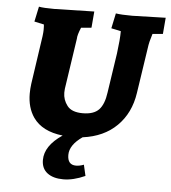

<svg xmlns="http://www.w3.org/2000/svg" viewBox="-53 -588 740 833"><g transform="rotate(5 317.5 -171.5)"><path d="M321 8Q266 46 266 89.5Q266 133 303 133Q319 133 337 126L348 174Q297 197 253 197Q209 197 183.5 177.5Q158 158 158 121Q158 59 234 8Q144 -2 105 -58Q76 -100 76 -161Q76 -182 79 -204L103 -368Q112 -423 112 -441Q112 -459 111 -465L69 -474L83 -540Q103 -536 150 -536L324 -540L318 -469L273 -465Q259 -432 259 -416L226 -195Q225 -186 225 -178Q225 -147 244.5 -121.5Q264 -96 312 -96Q360 -96 382.5 -119.5Q405 -143 412 -195L438 -368Q446 -429 446 -465L404 -474L418 -540Q442 -536 490 -536L635 -540L629 -469L584 -465Q571 -422 571 -416L539 -204Q526 -116 469.5 -60Q413 -4 321 8Z"/></g></svg>

Font: Andada SC
Style: Bold Italic
Weight: 700
Italic angle: -8.29999°
Designer: Carolina Giovagnoli
Foundry: Carolina Giovagnoli
Version: Version 1.003